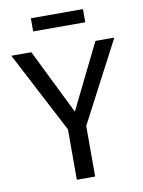

<svg xmlns="http://www.w3.org/2000/svg" viewBox="-94 -926 738 991"><g transform="rotate(-10 275.0 -431.0)"><path d="M5 -689 227 -264V0H323V-265L545 -689H446L278 -348L110 -689ZM411 -793V-862H138V-793Z"/></g></svg>

Font: FiraGO Unicode
Style: Regular
Weight: 400
Designer: bBox Type
Foundry: bBox Type GmbH
Version: Version 1.001;PS 001.001;hotconv 1.0.88;makeotf.lib2.5.64775